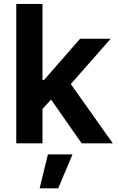

<svg xmlns="http://www.w3.org/2000/svg" viewBox="-20 -748 615 1002"><path d="M189.5 -166V-331.1H210.4L397.9 -545.9H557.6L318.8 -274.4H288.6ZM64.9 0V-727.5H201.7V0ZM406.2 0 235.4 -244.1 327.1 -340.8 568.8 0ZM187 234.9 230 57.6H358.4L283.7 234.9Z"/></svg>

Font: Inter Cardless
Style: Bold
Weight: 700
Designer: Rasmus Andersson
Foundry: rsms
Version: Version 4.001;git-9221beed3